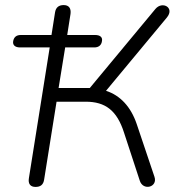

<svg xmlns="http://www.w3.org/2000/svg" viewBox="-20 -731 694 757"><path d="M120 6C140 6 151 -3 154 -23L203 -330H318C395 -330 441 -296 469 -208L531 -19C544 23 603 7 589 -34L519 -242C496 -310 454 -355 398 -373L638 -662C670 -701 620 -728 593 -696L334 -384H211L237 -544H352C369 -544 380 -553 382 -569C385 -584 375 -593 355 -593H245L258 -676C261 -699 251 -711 231 -711C211 -711 200 -701 197 -682L183 -593H62C45 -593 35 -585 32 -569C29 -553 40 -544 59 -544H176L94 -29C90 -6 100 6 120 6Z"/></svg>

Font: SN Pro Light
Style: Italic
Weight: 300
Italic angle: -8.99998°
Designer: Tobias Whetton
Foundry: Supernotes
Version: Version 1.001;Glyphs 3.2 (3249)